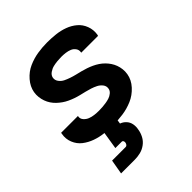

<svg xmlns="http://www.w3.org/2000/svg" viewBox="-210 -660 996 996"><g transform="rotate(-45 288.0 -162.0)"><path d="M245 8Q280 8 316.5 3Q353 -2 388 -17Q423 -32 450 -61.5Q477 -91 483 -127Q486 -145 484 -162Q482 -179 476.5 -194Q471 -209 462 -222.5Q453 -236 441.5 -247.5Q430 -259 416.5 -268Q403 -277 388 -284Q373 -291 357 -296.5Q341 -302 325 -306Q309 -310 292.5 -314Q276 -318 260 -323.5Q244 -329 229.5 -336Q215 -343 204.5 -357Q194 -371 197 -388Q200 -403 214.5 -413Q229 -423 244 -426.5Q259 -430 274.5 -431.5Q290 -433 305 -433Q320 -433 335.5 -431Q351 -429 364.5 -423.5Q378 -418 387 -405.5Q396 -393 393 -378V-375H516Q517 -379 518 -382Q523 -414 512 -443Q501 -472 478.5 -491Q456 -510 427.5 -520.5Q399 -531 368 -534.5Q337 -538 305 -538Q270 -538 235 -532.5Q200 -527 166 -512Q132 -497 106.5 -467.5Q81 -438 75 -404Q72 -386 74 -369Q76 -352 81.5 -336.5Q87 -321 96 -307.5Q105 -294 116.5 -283Q128 -272 141.5 -262.5Q155 -253 170 -246Q185 -239 200.5 -233.5Q216 -228 232.5 -224Q249 -220 265.5 -216Q282 -212 297.5 -207Q313 -202 328 -194.5Q343 -187 353.5 -173.5Q364 -160 361 -143Q359 -130 347.5 -120.5Q336 -111 323 -107Q310 -103 297 -101Q284 -99 271 -98Q258 -97 245 -97Q228 -97 212 -99Q196 -101 181.5 -106.5Q167 -112 156 -124.5Q145 -137 148 -153Q148 -154 149 -155H25Q24 -152 24 -148Q18 -116 30 -86.5Q42 -57 66 -38.5Q90 -20 119.5 -9.5Q149 1 180.5 4.5Q212 8 245 8ZM96 214H196Q217 214 238 209Q259 204 277.5 190.5Q296 177 306.5 157Q317 137 320 116Q324 97 320.5 78.5Q317 60 304.5 46.5Q292 33 275 27L279 0H184L168 100H215Q221 100 223.5 105.5Q226 111 225 117Q224 123 220 128.5Q216 134 210 134H110Z"/></g></svg>

Font: Iosevka Sparkle
Style: Bold Italic
Weight: 700
Italic angle: -9°
Designer: Belleve Invis
Foundry: Belleve Invis
Version: Version 4.5.0; ttfautohint (v1.8.3)